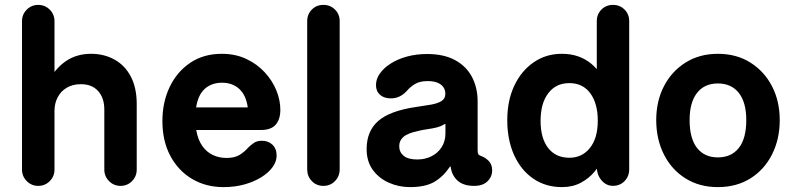

<svg xmlns="http://www.w3.org/2000/svg" viewBox="-20 -750 3248 785"><path d="M136.2 10Q108.8 10 89.4 -9.5Q70 -29 70 -56.8V-663.5Q70 -691.2 89.4 -710.6Q108.8 -730 136.2 -730Q164 -730 183.4 -710.6Q202.8 -691.2 202.8 -663.5V-397.5L173 -410.2Q205.8 -470.5 249.6 -500.2Q293.5 -530 352 -530Q405.8 -530 448.2 -506.4Q490.8 -482.8 514.9 -436.9Q539 -391 539 -324.5V-56.8Q539 -29 519.8 -9.5Q500.5 10 472.8 10Q445.2 10 425.9 -9.5Q406.5 -29 406.5 -56.8V-302Q406.5 -349.2 381.4 -377.5Q356.2 -405.8 310.8 -405.8Q276.8 -405.8 252.5 -391.1Q228.2 -376.5 215.5 -351.6Q202.8 -326.8 202.8 -297V-56.8Q202.8 -29 183.4 -9.5Q164 10 136.2 10Z M893.8 15Q821.8 15 765.4 -18.4Q709 -51.8 676.5 -112.5Q644 -173.2 644 -255.2Q644 -331.8 673.6 -394.1Q703.2 -456.5 757.8 -493.2Q812.2 -530 886.5 -530Q942.8 -530 987.1 -509Q1031.5 -488 1062.6 -454.1Q1093.8 -420.2 1110 -380.2Q1126.2 -340.2 1126.2 -301.2Q1126.2 -262.5 1107.4 -240.5Q1088.5 -218.5 1047 -218.5H782.2Q789.2 -178.5 807.1 -153.2Q825 -128 850.6 -116.1Q876.2 -104.2 906.5 -104.2Q939.5 -104.2 959.9 -116.9Q980.2 -129.5 996 -147.8Q1006.2 -157.5 1018.5 -166Q1030.8 -174.5 1051 -174.5Q1077 -174.5 1094.1 -158.2Q1111.2 -142 1111 -113Q1110.8 -89.2 1094.4 -66.6Q1078 -44 1048.6 -25.6Q1019.2 -7.2 980 3.9Q940.8 15 893.8 15ZM781.8 -310.8H993Q986 -360.8 958.4 -386.2Q930.8 -411.8 887.8 -411.8Q845.8 -411.8 817.9 -387.4Q790 -363 781.8 -310.8Z M1302.2 10Q1274 10 1255 -9.6Q1236 -29.2 1236 -57.5V-663.5Q1236 -691.8 1255 -710.9Q1274 -730 1302.2 -730Q1330.5 -730 1349.6 -710.9Q1368.8 -691.8 1368.8 -663.5V-57.5Q1368.8 -29.2 1349.6 -9.6Q1330.5 10 1302.2 10Z M1656.8 15Q1610.5 15 1570 -2.9Q1529.5 -20.8 1504.2 -55.4Q1479 -90 1479 -140.5Q1479 -213.8 1526.2 -255.2Q1573.5 -296.8 1680.2 -312.5Q1713.5 -317.5 1740.8 -322Q1768 -326.5 1784.4 -336.4Q1800.8 -346.2 1800.8 -366.5Q1800.8 -382.2 1792.5 -394Q1784.2 -405.8 1768.2 -412.1Q1752.2 -418.5 1728.2 -418.5Q1696.5 -418.5 1676.9 -406.6Q1657.2 -394.8 1643.5 -378.5Q1631.2 -364.8 1614.9 -356.2Q1598.5 -347.8 1577.8 -347.8Q1550.2 -347.8 1533.8 -362.4Q1517.2 -377 1517.2 -402Q1517.2 -427 1533.2 -449.6Q1549.2 -472.2 1577.4 -490.2Q1605.5 -508.2 1643.9 -518.8Q1682.2 -529.2 1726.2 -529.2Q1794.2 -529.2 1840.1 -504.5Q1886 -479.8 1909.4 -435.9Q1932.8 -392 1932.8 -334.5V-136.5Q1932.8 -124.2 1935.6 -119.6Q1938.5 -115 1947.8 -111.8Q1964 -106.2 1978.1 -92Q1992.2 -77.8 1992.2 -53.5Q1992.2 -26.8 1972.4 -8Q1952.5 10.8 1915.8 10Q1874.5 9.2 1852 -10.5Q1829.5 -30.2 1823.5 -61.5L1822.8 -68.8H1819.8Q1792.5 -28 1755.8 -6.5Q1719 15 1656.8 15ZM1686.2 -98Q1717.8 -98 1743.9 -111Q1770 -124 1785.6 -148.1Q1801.2 -172.2 1801.2 -204.5V-240.2Q1801.2 -243 1799.8 -243.1Q1798.2 -243.2 1794.5 -240.8Q1782.5 -233.2 1765.6 -229Q1748.8 -224.8 1730.2 -222.2Q1711.8 -219.8 1692.5 -215.2Q1647.2 -205.8 1629.8 -190.6Q1612.2 -175.5 1612.2 -152.8Q1612.2 -128 1630.4 -113Q1648.5 -98 1686.2 -98Z M2278 15Q2211.2 15 2160.9 -19.2Q2110.5 -53.5 2082.2 -115.5Q2054 -177.5 2054 -259Q2054 -338.5 2082.6 -399.4Q2111.2 -460.2 2161.8 -495.1Q2212.2 -530 2276.8 -530Q2314.2 -530 2344.2 -519.4Q2374.2 -508.8 2398.1 -488.9Q2422 -469 2440.8 -439.5L2420 -430V-663.5Q2420 -691.8 2439 -710.9Q2458 -730 2486.2 -730Q2514.5 -730 2533.5 -710.9Q2552.5 -691.8 2552.5 -663.5V-58Q2552.5 -28.8 2533.5 -9.5Q2514.5 9.8 2486.2 9.8Q2458 9.8 2438.6 -13.6Q2419.2 -37 2420 -71.5L2420.8 -104.2L2443.5 -105.5Q2434 -76 2411.2 -48.5Q2388.5 -21 2355 -3Q2321.5 15 2278 15ZM2309 -105Q2360.5 -105.5 2392.2 -145.4Q2424 -185.2 2424 -256.8Q2424 -327 2393.5 -368.6Q2363 -410.2 2307.5 -410.2Q2253.2 -410.2 2221.8 -369.1Q2190.2 -328 2190.2 -255.5Q2190.2 -184.5 2221.4 -144.6Q2252.5 -104.8 2309 -105Z M2915 15Q2839.8 15 2782.8 -20.6Q2725.8 -56.2 2694.4 -118.6Q2663 -181 2663 -259Q2663 -336.2 2694.4 -397.2Q2725.8 -458.2 2782.8 -494.1Q2839.8 -530 2915 -530Q2991.2 -530 3048.1 -494.1Q3105 -458.2 3136.5 -397.2Q3168 -336.2 3168 -259Q3168 -181 3136.5 -118.6Q3105 -56.2 3048.1 -20.6Q2991.2 15 2915 15ZM2915 -106.5Q2970.2 -106.5 3000.8 -145.2Q3031.2 -184 3031.2 -259Q3031.2 -331.2 3000.8 -370Q2970.2 -408.8 2915 -408.8Q2860 -408.8 2829.8 -370Q2799.5 -331.2 2799.5 -259Q2799.5 -184 2829.8 -145.2Q2860 -106.5 2915 -106.5Z"/></svg>

Font: National Park
Style: Regular
Weight: 400
Designer: Andrea Herstowski, Ben Hoepner
Version: Version 1.009